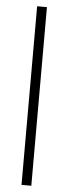

<svg xmlns="http://www.w3.org/2000/svg" viewBox="-57 -749 313 878"><g transform="rotate(5 99.5 -310.0)"><path d="M77 100V-720H122V100Z"/></g></svg>

Font: DM Sans 16pt ExtraLight
Style: Regular
Weight: 250
Version: Version 4.004;gftools[0.9.30]